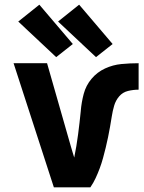

<svg xmlns="http://www.w3.org/2000/svg" viewBox="-20 -800 616 820"><path d="M210 0H366Q379 -19 388.5 -39.5Q398 -60 406 -81.5Q414 -103 420 -125Q426 -147 431.5 -169.5Q437 -192 441.5 -214Q446 -236 450 -258.5Q454 -281 457.5 -303.5Q461 -326 467.5 -348.5Q474 -371 489 -388.5Q504 -406 526.5 -411.5Q549 -417 572 -417V-530Q535 -530 498.5 -526.5Q462 -523 428.5 -507.5Q395 -492 371 -463.5Q347 -435 337.5 -399Q328 -363 325 -327V-326Q320 -276 313.5 -226Q307 -176 297 -127Q293 -139 289.5 -151.5Q286 -164 282 -177L181 -530H38ZM390 -556 461 -612 318 -780 228 -708ZM220 -556 291 -612 148 -780 58 -708Z"/></svg>

Font: Iosevka Sparkle Extrabold
Style: Regular
Weight: 800
Designer: Belleve Invis
Foundry: Belleve Invis
Version: Version 4.5.0; ttfautohint (v1.8.3)